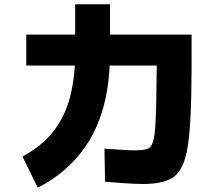

<svg xmlns="http://www.w3.org/2000/svg" viewBox="-20 -820 1040 899"><path d="M472 31 469 -124Q489 -123 520 -120.5Q551 -118 583.5 -116.5Q616 -115 642 -117.5Q668 -120 679 -127Q691 -137 697.5 -160Q704 -183 707 -226Q710 -269 711.5 -339Q713 -409 714 -513H103V-658H877Q878 -493 875.5 -375Q873 -257 865 -179Q857 -101 839 -56Q821 -11 790 11Q763 28 726 35Q689 42 646 41.5Q603 41 558 37.5Q513 34 472 31ZM157 59 85 -87Q176 -136 230 -205Q284 -274 308 -366Q332 -458 332 -574V-800H495V-574Q495 -483 482.5 -404Q470 -325 444 -256.5Q418 -188 377.5 -130Q337 -72 282 -24.5Q227 23 157 59Z"/></svg>

Font: Murecho Thin ExtraBold
Style: Regular
Weight: 800
Version: Version 1.010